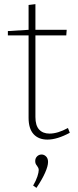

<svg xmlns="http://www.w3.org/2000/svg" viewBox="-20 -667 375 927"><path d="M317 -26Q256 7 209 7Q166 7 142 -19.5Q118 -46 118 -98V-496H18V-517L118 -523V-643L151 -647V-523H302L300 -496H151V-102Q151 -61 169 -41.5Q187 -22 219 -22Q259 -22 308 -49ZM140 229Q154 205 160.5 185Q167 165 167 154Q167 148 164.5 143Q162 138 159 134Q158 133 154 127Q150 121 150 111Q150 97 159 88Q168 79 181 79Q193 79 202.5 88.5Q212 98 212 115Q212 135 197.5 167.5Q183 200 156 240Z"/></svg>

Font: Bitter Pro ExtraLight
Style: Regular
Weight: 275
Designer: Sol Matas, and Bitter project Authors
Foundry: Sol Matas
Version: Version 1.010